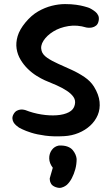

<svg xmlns="http://www.w3.org/2000/svg" viewBox="-20 -672 550 942"><path d="M295 -4Q243 -1 202 -6.5Q161 -12 133 -21Q105 -30 90 -37.5Q75 -45 75 -45Q75 -45 70.5 -48Q66 -51 59 -57Q52 -63 47 -71Q42 -79 41 -89.5Q40 -100 46 -111Q53 -124 63 -129Q73 -134 82 -134.5Q91 -135 97.5 -133.5Q104 -132 104 -132Q142 -117 182.5 -110.5Q223 -104 258.5 -106.5Q294 -109 318 -121.5Q342 -134 347 -158Q352 -179 341 -195.5Q330 -212 308 -226.5Q286 -241 258 -253.5Q230 -266 200 -278Q182 -286 159.5 -300Q137 -314 116.5 -334Q96 -354 81 -379Q66 -404 61.5 -433Q57 -462 66.5 -494.5Q76 -527 105 -562Q134 -597 167 -616Q200 -635 234 -643.5Q268 -652 299 -652Q330 -652 354 -648.5Q378 -645 392 -641Q406 -637 406 -637Q406 -637 412.5 -635Q419 -633 428.5 -627.5Q438 -622 447.5 -614.5Q457 -607 462 -596Q467 -585 464 -570Q461 -554 451.5 -546.5Q442 -539 431 -537Q420 -535 412 -536Q404 -537 404 -537Q358 -551 315.5 -544Q273 -537 241.5 -517.5Q210 -498 193.5 -472.5Q177 -447 184 -423Q189 -404 211.5 -388.5Q234 -373 265.5 -359Q297 -345 331 -329.5Q365 -314 394.5 -294Q424 -274 441 -247Q465 -208 468.5 -172.5Q472 -137 459.5 -107.5Q447 -78 422.5 -55.5Q398 -33 365 -19.5Q332 -6 295 -4ZM253 246Q237 240 231 230Q225 220 224.5 211.5Q224 203 224 203L239 151Q222 129 221.5 105.5Q221 82 234 64Q247 46 269 42Q294 41 310.5 47Q327 53 336 63.5Q345 74 350 85.5Q355 97 356 108Q356 134 349.5 158Q343 182 332.5 202Q322 222 308 235Q308 235 301 240Q294 245 282 248.5Q270 252 253 246Z"/></svg>

Font: Sour Gummy Medium
Style: Regular
Weight: 500
Designer: Stefie Justprince
Foundry: Eifetstype
Version: Version 1.000